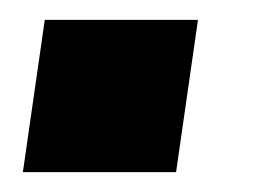

<svg xmlns="http://www.w3.org/2000/svg" viewBox="-20 -173 277 193"><path d="M3 0H157L179 -153H25Z"/></svg>

Font: Ronzino Bold
Style: Italic
Weight: 700
Italic angle: -8°
Designer: Nunzio Mazzaferro
Foundry: Collletttivo
Version: Version 1.000;Glyphs 3.3 (3337)